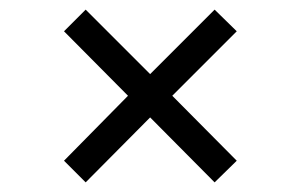

<svg xmlns="http://www.w3.org/2000/svg" viewBox="-20 -564 624 399"><path d="M158 -185 113 -230 246 -365 113 -499 158 -544 292 -410 426 -544 472 -499 338 -365 472 -230 426 -185 292 -320Z"/></svg>

Font: Fauna One
Style: Regular
Weight: 400
Designer: Eduardo Rodriguez Tunni
Foundry: Eduardo Rodriguez Tunni
Version: Version 2.001; ttfautohint (v1.8.4.7-5d5b);gftools[0.9.23]